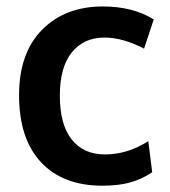

<svg xmlns="http://www.w3.org/2000/svg" viewBox="-20 -570 532 600"><path d="M299.8 10.3Q176.8 10.3 108.2 -63Q39.6 -136.2 39.6 -272.5Q39.6 -404.3 111.6 -477.1Q183.6 -549.8 301.3 -549.8Q395.5 -549.8 460.4 -509.3L430.2 -418Q363.8 -452.6 306.6 -452.6Q241.7 -452.6 204.3 -406.2Q167 -359.9 167 -271Q167 -181.2 203.9 -134.3Q240.7 -87.4 308.1 -87.4Q378.4 -87.4 443.4 -128.9L455.6 -31.7Q421.9 -9.3 385.7 0.5Q349.6 10.3 299.8 10.3Z"/></svg>

Font: Oxygen
Style: Bold
Weight: 700
Designer: vernon adams
Foundry: Vernon Adams
Version: Version 0.2.3 webfont; ttfautohint (v0.93.3-1d66) -l 8 -r 50